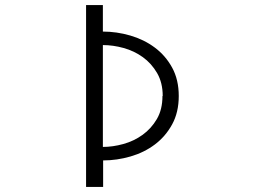

<svg xmlns="http://www.w3.org/2000/svg" viewBox="-20 -694 1040 754"><path d="M619 -317Q619 -369 597 -407Q575 -445 541 -469.5Q507 -494 465.5 -505.5Q424 -517 384 -517V-117Q423 -117 464.5 -128.5Q506 -140 540 -164.5Q574 -189 596 -226.5Q618 -264 618 -317ZM682 -317Q682 -253 656 -205.5Q630 -158 588 -126.5Q546 -95 492.5 -79.5Q439 -64 385 -64V40H318V-674H384V-570Q438 -570 491.5 -554.5Q545 -539 587.5 -507.5Q630 -476 656 -428.5Q682 -381 682 -317Z"/></svg>

Font: NanumGothicCoding
Style: Regular
Weight: 400
Monospace: yes
Designer: Kwon Bruce; Nicolas Noh; Sung-woo Choi; Go-un Cha; Soo-hyun Park;
Foundry: NHN Corporation
Version: Version 2.000;PS 1;hotconv 1.0.49;makeotf.lib2.0.14853